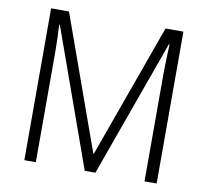

<svg xmlns="http://www.w3.org/2000/svg" viewBox="-79 -801 961 889"><g transform="rotate(10 401.5 -357.0)"><path d="M375 0 144 -646H141Q145 -576 145 -516V0H91V-714H175L400 -86H403L629 -714H713V0H656V-519Q656 -545 657.5 -577Q659 -609 660 -645H657L425 0Z"/></g></svg>

Font: Noto Sans Myanmar UI SemiCondensed Light
Style: Regular
Weight: 300
Width: 4
Designer: Monotype Design Team
Foundry: Monotype Imaging Inc.
Version: Version 2.103; ttfautohint (v1.8.4.7-5d5b)